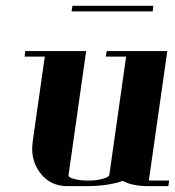

<svg xmlns="http://www.w3.org/2000/svg" viewBox="-20 -635 597 655"><path d="M64 -441.9 65.9 -460.9H273.9L213.9 -38.1Q212.9 -34.2 217.8 -30.5Q222.7 -26.9 231.9 -24.9Q252 -19 280.8 -19Q308.6 -19 330.1 -24.9Q351.6 -30.8 353 -38.1L410.2 -441.9H340.8L344.2 -460.9H550.8L487.8 -19H557.1L554.2 0H484.9Q432.1 0 397.9 -18.1Q390.1 -14.2 377 -11.2Q331.1 0 277.8 0H209Q151.9 0 117.2 -44.9Q89.8 -81.1 89.8 -127.9Q89.8 -136.2 91.8 -153.8L132.8 -441.9ZM224.1 -596.2 227.1 -615.2H502.9L501 -596.2Z"/></svg>

Font: Hjet
Style: Italic
Weight: 400
Designer: T. Christopher White
Version: Version 1.2